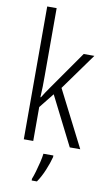

<svg xmlns="http://www.w3.org/2000/svg" viewBox="-105 -811 612 1082"><g transform="rotate(10 200.5 -269.5)"><path d="M128 -373Q128 -341 127.5 -311Q127 -281 125 -250H128Q138 -266 148 -281.5Q158 -297 169 -312L323 -532H384L233 -322L397 0H337L196 -279L128 -194V0H74V-760H128ZM254 70Q245 105 227.5 147Q210 189 188 221H158V211Q165 194 173 166.5Q181 139 188 110Q195 81 197 61H254Z"/></g></svg>

Font: Noto Sans Ethiopic Condensed Light
Style: Regular
Weight: 300
Width: 3
Designer: Monotype Design Team
Foundry: Monotype Imaging Inc.
Version: Version 2.102; ttfautohint (v1.8.4.7-5d5b)